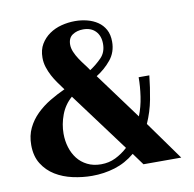

<svg xmlns="http://www.w3.org/2000/svg" viewBox="-72 -679 768 761"><g transform="rotate(-10 312.0 -298.0)"><path d="M304 -568Q279 -568 261 -556Q243 -544 243 -517Q243 -503 249.5 -487.5Q256 -472 266 -457Q276 -442 286.5 -428.5Q297 -415 304 -404Q330 -421 351 -442.5Q372 -464 372 -498Q372 -530 354 -549Q336 -568 304 -568ZM282 -29Q314 -29 340.5 -42Q367 -55 390 -76L214 -313Q184 -287 170 -249.5Q156 -212 156 -174Q156 -145 164 -119Q172 -93 187.5 -73Q203 -53 227 -41Q251 -29 282 -29ZM447 0 412 -48Q375 -17 331 -3.5Q287 10 239 10Q201 10 162 1.5Q123 -7 92 -26Q61 -45 41.5 -76Q22 -107 22 -152Q22 -190 36.5 -220Q51 -250 75 -273.5Q99 -297 129 -315Q159 -333 190 -347Q179 -362 167.5 -378Q156 -394 147 -411Q138 -428 132 -446.5Q126 -465 126 -485Q126 -517 139.5 -539.5Q153 -562 174.5 -577Q196 -592 223 -599Q250 -606 278 -606Q303 -606 326.5 -600Q350 -594 368.5 -581.5Q387 -569 398 -549Q409 -529 409 -500Q409 -458 384 -427.5Q359 -397 325 -376L462 -190Q476 -225 482 -265.5Q488 -306 488 -343H531Q526 -295 517 -247.5Q508 -200 488 -155L599 0Z"/></g></svg>

Font: Gamine
Style: Bold
Weight: 700
Designer: Tapiwanashe Sebastian Garikayi
Version: Version 1.000